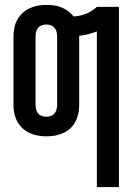

<svg xmlns="http://www.w3.org/2000/svg" viewBox="-20 -548 540 783"><path d="M375 215V-420Q358 -413 339.5 -408.5Q321 -404 303 -402V-120Q303 -102 299.5 -85Q296 -68 288 -52.5Q280 -37 267 -25Q254 -13 238 -5.5Q222 2 204.5 5Q187 8 169 8Q152 8 134.5 5Q117 2 101 -5.5Q85 -13 72 -25Q59 -37 50.5 -52.5Q42 -68 38.5 -85Q35 -102 35 -120V-400Q35 -418 38.5 -435Q42 -452 50.5 -467.5Q59 -483 72 -495Q85 -507 101 -514.5Q117 -522 134.5 -525Q152 -528 169 -528Q185 -528 200.5 -526Q216 -524 230.5 -518Q245 -512 258 -502.5Q271 -493 280 -481Q306 -482 331 -492Q356 -502 375 -520H465V215ZM169 -72Q178 -72 187 -75Q196 -78 202 -85Q208 -92 210.5 -101.5Q213 -111 213 -120V-400Q213 -409 210.5 -418.5Q208 -428 202 -435Q196 -442 187 -445Q178 -448 169 -448Q160 -448 151 -445Q142 -442 136 -435Q130 -428 127.5 -418.5Q125 -409 125 -400V-120Q125 -111 127.5 -101.5Q130 -92 136 -85Q142 -78 151 -75Q160 -72 169 -72Z"/></svg>

Font: Iosevka Bendy Medium
Style: Regular
Weight: 500
Monospace: yes
Designer: Belleve Invis
Foundry: Belleve Invis
Version: Version 30.1.2